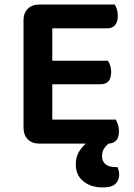

<svg xmlns="http://www.w3.org/2000/svg" viewBox="-20 -627 585 841"><path d="M152 2Q120 2 101.5 -17Q83 -36 83 -68V-538Q83 -570 101.5 -588.5Q120 -607 152 -607H483Q488 -599 492 -586Q496 -573 496 -557Q496 -531 484 -517Q472 -503 451 -503H209V-361H453Q458 -353 462.5 -340.5Q467 -328 467 -312Q467 -258 421 -258H209V-103H487Q492 -95 496.5 -81.5Q501 -68 501 -52Q501 -25 489 -12Q477 1 456 2Q443 12 435 25Q427 38 427 57Q427 80 442.5 92.5Q458 105 486 105H495Q498 113 500 121Q502 129 502 138Q502 161 486.5 177.5Q471 194 429 194Q379 194 345.5 167.5Q312 141 312 93Q312 61 325.5 38.5Q339 16 356 2H152Z"/></svg>

Font: Baloo Paaji 2 SemiBold
Style: Regular
Weight: 600
Designer: Shuchita Grover, Noopur Datye and Ek Type
Foundry: Ek Type
Version: Version 1.640;hotconv 1.0.111;makeotfexe 2.5.65597; ttfautoh